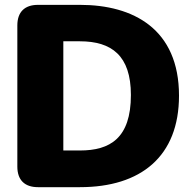

<svg xmlns="http://www.w3.org/2000/svg" viewBox="-20 -775 788 795"><path d="M311 0C563 0 721.2 -127 721.2 -378.9C721.2 -654.8 532.2 -754.9 311 -754.9H137.2C82 -754.9 51.8 -725.1 51.8 -669.9V-85C51.8 -29.8 82 0 137.2 0ZM242.2 -604H311C441.9 -604 522 -544.9 522 -381.8C522 -202.1 435.1 -151.9 311 -151.9H242.2Z"/></svg>

Font: Jellee Bold
Style: Regular
Weight: 700
Designer: Alfredo Marco Pradil
Foundry: Hanken Design Co.
Version: Version 1.223;hotconv 1.0.109;makeotfexe 2.5.65596